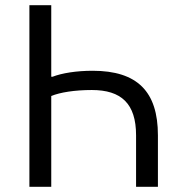

<svg xmlns="http://www.w3.org/2000/svg" viewBox="-20 -718 685 738"><path d="M93 0H177V-349C211 -363 267 -372 333 -372C446 -372 503 -320 503 -198V0H587V-198C587 -366 508 -446 336 -446C274 -446 218 -437 182 -423H177V-698H93Z"/></svg>

Font: LVC Sans
Style: Regular
Weight: 400
Designer: Mike Abbink, Paul van der Laan, Pieter van Rosmalen
Foundry: Bold Monday
Version: Version 3.0